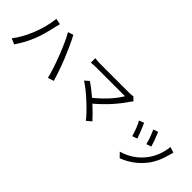

<svg xmlns="http://www.w3.org/2000/svg" viewBox="137 -1675 2725 2725"><g transform="rotate(45 1500.0 -312.0)"><path d="M328 -688 417 -670Q411 -650 398 -597Q358 -407 308 -284Q249 -138 160 -9L75 -45Q167 -167 229 -317Q305 -496 328 -688ZM577 -672 658 -699Q730 -564 804 -382Q870 -221 924 -40L835 -11Q800 -153 722 -355Q645 -554 577 -672Z M1929 -634Q1913 -616 1904 -603Q1758 -383 1540 -199Q1647 -101 1718 -21L1647 39Q1585 -41 1459 -159Q1330 -279 1224 -347L1287 -401Q1370 -347 1478 -254Q1690 -428 1793 -601H1214Q1170 -601 1113 -595V-685Q1167 -677 1214 -677H1812Q1854 -677 1876 -685Z M2483 -576Q2533 -459 2562 -360L2488 -334Q2462 -439 2410 -551ZM2845 -520 2830 -470Q2784 -283 2688 -163Q2562 -2 2362 75L2296 8Q2499 -51 2621 -205Q2735 -345 2759 -547ZM2251 -526Q2290 -442 2342 -300L2266 -272Q2226 -412 2177 -497Z"/></g></svg>

Font: 思源黑体R
Style: Regular
Weight: 400
Designer: Ryoko NISHIZUKA  (kana & ideographs); Paul D. Hunt (Latin, Greek & Cyrillic); Wenlong ZHANG  (bopomofo); Sandoll Communi
Foundry: Adobe Systems Incorporated
Version: Version 1.00 June 24, 2014, initial release